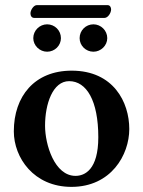

<svg xmlns="http://www.w3.org/2000/svg" viewBox="-20 -720 559 750"><path d="M34 -207C34 -104 112 10 259 10C414 10 485 -115 485 -216C485 -321 423 -444 260 -444C115 -444 34 -344 34 -207ZM250 -403C318 -403 364 -327 364 -184C364 -57 311 -33 275 -33C193 -33 156 -155 156 -229C156 -314 186 -403 250 -403ZM388 -650C402 -650 414 -670 414 -683C414 -691 410 -700 400 -700H124C111 -700 99 -680 99 -668C99 -659 103 -650 114 -650ZM110 -571C110 -542 135 -518 164 -518C194 -518 218 -542 218 -571C218 -601 194 -625 164 -625C135 -625 110 -601 110 -571ZM291 -571C291 -542 315 -518 345 -518C374 -518 399 -542 399 -571C399 -601 374 -625 345 -625C315 -625 291 -601 291 -571Z"/></svg>

Font: Libertinus Serif Semibold
Style: Regular
Weight: 600
Designer: Philipp H. Poll, Khaled Hosny
Foundry: Caleb Maclennan
Version: Version 7.050;RELEASE